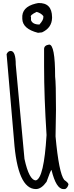

<svg xmlns="http://www.w3.org/2000/svg" viewBox="-20 -1244 495 1291"><path d="M310.5 -944.3Q350.6 -944.3 350.6 -729.5Q356.4 -686.5 356.4 -504.9L353.5 -327.1Q376 -79.1 412.1 -34.2Q440.4 -14.6 440.4 -3.9Q434.6 19.5 418 27.3H406.2Q357.4 27.3 326.2 -101.6Q320.3 -99.6 293 -21.5Q257.8 27.3 221.7 27.3Q97.7 27.3 74.2 -301.8L24.4 -879.9Q34.2 -901.4 51.8 -901.4Q85.9 -901.4 85.9 -809.6L144.5 -175.8Q175.8 -31.2 221.7 -31.2Q275.4 -45.9 293 -335.9Q276.4 -592.8 276.4 -799.8V-914.1Q276.4 -939.5 310.5 -944.3ZM237.3 -1223.6Q329.1 -1226.6 330.1 -1128.9V-1123Q328.1 -1056.6 262.7 -1026.4L235.4 -1023.4Q131.8 -1049.8 129.9 -1117.2V-1120.1Q124 -1196.3 218.8 -1219.7ZM188.5 -1128.9V-1108.4Q199.2 -1079.1 245.1 -1079.1Q272.5 -1109.4 271.5 -1128.9V-1135.7Q256.8 -1155.3 226.6 -1164.1Q178.7 -1141.6 188.5 -1128.9Z"/></svg>

Font: Sue Ellen Francisco 
Style: Regular
Weight: 400
Designer: Kimberly Geswein
Foundry: Kimberly Geswein
Version: Version 1.002 2007